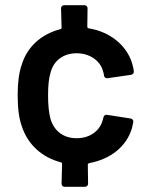

<svg xmlns="http://www.w3.org/2000/svg" viewBox="-20 -714 571 739"><path d="M376 -254C365 -210 326 -182 275 -182C223 -182 187 -211 174 -258C168 -281 165 -310 165 -347C165 -385 168 -415 175 -436C187 -481 224 -509 275 -509C324 -509 363 -482 375 -445C376 -441 378 -436 379 -431C380 -429 380 -426 380 -423C382 -416 386 -413 392 -413H394L484 -426C491 -427 495 -431 495 -438V-440C494 -451 491 -461 488 -472C467 -539 404 -592 321 -605C318 -606 316 -608 316 -611L317 -682C317 -689 312 -694 305 -694H227C220 -694 215 -689 215 -682L217 -608C217 -605 216 -603 213 -602C140 -583 85 -535 64 -466C53 -435 48 -396 48 -348C48 -298 53 -258 64 -228C87 -157 142 -108 215 -89C218 -88 219 -86 219 -83L217 -7C217 0 222 5 229 5H307C314 5 319 0 319 -7L318 -80C318 -83 320 -85 323 -86C404 -101 467 -149 488 -221C489 -226 491 -233 493 -244V-247C493 -252 489 -257 482 -258L392 -272H389C384 -272 380 -269 378 -262C378 -261 378 -260 377 -259C377 -257 377 -255 376 -254Z"/></svg>

Font: Barlow SemiBold Numbers
Style: Regular
Weight: 600
Designer: Jeremy Tribby
Foundry: Tribby Type
Version: Version 1.408